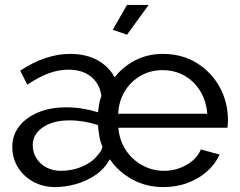

<svg xmlns="http://www.w3.org/2000/svg" viewBox="-20 -750 973 780"><path d="M30 -153Q30 -201 58 -237Q86 -273 135.5 -293.5Q185 -314 249 -314Q283 -314 316.5 -308.5Q350 -303 378 -294Q380 -310 383 -328Q386 -346 392 -360Q385 -410 350 -438.5Q315 -467 257 -467Q217 -467 176 -451.5Q135 -436 91 -406L62 -463Q165 -531 265 -531Q329 -531 375 -506Q421 -481 446 -436Q479 -479 529.5 -505Q580 -531 641 -531Q720 -531 779.5 -494Q839 -457 872.5 -396Q906 -335 906 -261Q906 -255 905.5 -245.5Q905 -236 904 -231H461Q465 -180 491 -140.5Q517 -101 558 -78.5Q599 -56 647 -56Q695 -56 737.5 -80Q780 -104 796 -143L872 -122Q855 -84 821.5 -54Q788 -24 742.5 -7Q697 10 644 10Q574 10 517.5 -21Q461 -52 426 -103Q404 -63 366.5 -38Q329 -13 286 -1.5Q243 10 204 10Q155 10 115.5 -11.5Q76 -33 53 -70Q30 -107 30 -153ZM377 -120Q394 -137 396 -155Q388 -172 383.5 -197.5Q379 -223 378 -242Q351 -251 321 -256Q291 -261 262 -261Q196 -261 154.5 -233Q113 -205 113 -160Q113 -131 128 -107Q143 -83 169 -69.5Q195 -56 227 -56Q274 -56 314.5 -73.5Q355 -91 377 -120ZM822 -288Q818 -340 793.5 -380Q769 -420 729.5 -442.5Q690 -465 640 -465Q591 -465 551 -442Q511 -419 487 -379.5Q463 -340 460 -288ZM496 -609 438 -629 496 -730H584Z"/></svg>

Font: YasnoRaleway Medium
Style: Regular
Weight: 500
Designer: Matt McInerney, Pablo Impallari, Rodrigo Fuenzalida
Foundry: Matt McInerney, Pablo Impallari, Rodrigo Fuenzalida
Version: Version 4.026